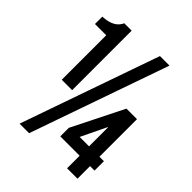

<svg xmlns="http://www.w3.org/2000/svg" viewBox="-205 -820 940 940"><g transform="rotate(45 264.5 -350.0)"><path d="M162 10H96L348 -710H414ZM162 -288H90V-596H12V-647Q89 -650 111 -700H162ZM487 -152H518V-87H487V0H415V-87H281V-146L414 -412H487ZM413 -283 350 -152H415V-283Z"/></g></svg>

Font: Bebas Kai
Style: Regular
Weight: 400
Designer: Ryoichi Tsunekawa
Foundry: Dharma Type
Version: Version 1.001;PS 001.001;hotconv 1.0.70;makeotf.lib2.5.58329